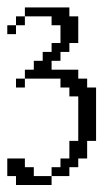

<svg xmlns="http://www.w3.org/2000/svg" viewBox="-20 -435 308 527"><path d="M23.9 72.8V48.3H0V0H48.3V23.9H72.8V48.3H121.6V72.8ZM23.9 -194.8V-219.2H48.3V-194.8ZM0 -341.3V-365.7H23.9V-341.3ZM23.9 -365.7V-390.1H48.3V-365.7ZM121.6 48.3V23.9H146V0H170.4V-48.3H194.8V-170.4H170.4V-194.8H146V-219.2H48.3V-243.7H72.8V-268.1H97.2V-292.5H121.6V-316.9H146V-365.7H121.6V-390.1H48.3V-414.6H170.4V-390.1H194.8V-316.9H170.4V-292.5H146V-268.1H121.6V-243.7H194.8V-219.2H219.2V-194.8H243.7V-48.3H219.2V0H194.8V23.9H170.4V48.3Z"/></svg>

Font: FS Mondwest Regular
Style: Regular
Weight: 400
Designer: NZWStudios2024
Foundry: https://fontstruct.com
Version: Version 1.0